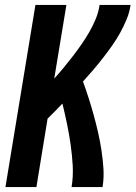

<svg xmlns="http://www.w3.org/2000/svg" viewBox="-20 -755 547 775"><path d="M2 0 123 -735H248L199 -438Q219 -460 238 -483Q257 -506 275 -529.5Q293 -553 310 -577.5Q327 -602 341.5 -627.5Q356 -653 367 -680Q378 -707 382 -735H507Q503 -706 491.5 -678Q480 -650 465.5 -623.5Q451 -597 433 -571.5Q415 -546 396 -521.5Q377 -497 356.5 -473Q336 -449 315 -426Q327 -393 338 -358.5Q349 -324 358.5 -289.5Q368 -255 376 -220Q384 -185 389.5 -148.5Q395 -112 397.5 -75Q400 -38 394 0H269Q276 -44 273.5 -87Q271 -130 265 -172Q259 -214 250.5 -255Q242 -296 232 -337L231 -336Q217 -321 202 -306Q187 -291 172 -276L127 0Z"/></svg>

Font: Iosevka Term Curly Extrabold
Style: Italic
Weight: 800
Italic angle: -9°
Designer: Belleve Invis
Foundry: Belleve Invis
Version: Version 32.3.0